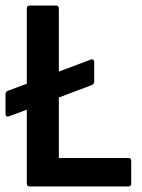

<svg xmlns="http://www.w3.org/2000/svg" viewBox="-27 -675 513 695"><path d="M81 0Q70 0 70 -11V-278L6 -254Q-7 -250 -7 -263V-334Q-7 -344 3 -347L70 -372V-644Q70 -655 81 -655H176Q186 -655 186 -644V-416L301 -459Q306 -462 310 -459Q314 -456 314 -451V-380Q314 -371 305 -367L186 -322V-103H438Q448 -103 448 -92V-11Q448 0 438 0Z"/></svg>

Font: Sofia Sans Semi Condensed
Style: Bold
Weight: 700
Designer: Botio Nikoltchev, Ani Petrova
Foundry: lettersoup
Version: Version 4.100; ttfautohint (v1.8.4.7-5d5b)